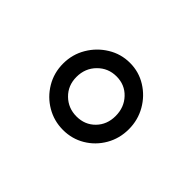

<svg xmlns="http://www.w3.org/2000/svg" viewBox="-60 -847 496 496"><g transform="rotate(45 188.5 -598.5)"><path d="M189.5 -476.1Q156.7 -476.1 129.2 -492.2Q101.6 -508.3 85 -536.1Q68.4 -564 68.4 -597.7Q68.4 -631.3 85 -659.4Q101.6 -687.5 129.2 -704.3Q156.7 -721.2 189.5 -721.2Q222.2 -721.2 249.3 -704.3Q276.4 -687.5 292.5 -659.4Q308.6 -631.3 308.6 -597.7Q308.6 -564 292.5 -536.1Q276.4 -508.3 249.3 -492.2Q222.2 -476.1 189.5 -476.1ZM189.5 -525.4Q220.2 -525.4 240.2 -545.9Q260.3 -566.4 260.3 -597.7Q260.3 -629.4 240.2 -650.6Q220.2 -671.9 189.5 -671.9Q159.2 -671.9 138.2 -650.6Q117.2 -629.4 117.2 -597.7Q117.2 -566.4 138.2 -545.9Q159.2 -525.4 189.5 -525.4Z"/></g></svg>

Font: Heebo Light
Style: Regular
Weight: 300
Designer: Oded Ezer
Foundry: Ezer Type House
Version: Version 3.100